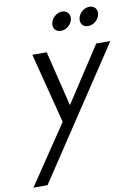

<svg xmlns="http://www.w3.org/2000/svg" viewBox="-114 -719 753 1053"><g transform="rotate(-10 262.5 -193.0)"><path d="M205.6 -58.6 105.5 -449.7H185.5L260.7 -142.1L461.4 -449.7H540L63.5 269H-15.1ZM395.5 -603Q400.4 -624.5 418.7 -639.6Q437 -654.8 459 -654.8Q480.5 -654.8 492.2 -639.9Q503.9 -625 498.5 -603Q493.7 -581.5 475.3 -566.7Q457 -551.8 435.1 -551.8Q413.1 -551.8 401.9 -566.4Q390.6 -581.1 395.5 -603ZM307.6 -654.8Q328.6 -654.8 340.3 -639.6Q352.1 -624.5 347.2 -603Q342.3 -581.5 323.7 -566.7Q305.2 -551.8 283.7 -551.8Q261.7 -551.8 250.2 -566.4Q238.8 -581.1 243.7 -603Q248.5 -624.5 266.8 -639.6Q285.2 -654.8 307.6 -654.8Z"/></g></svg>

Font: Glacial Indifference
Style: Italic
Weight: 400
Designer: Alfredo Marco Pradil
Foundry: Alfredo Marco Pradil
Version: Version 1.312